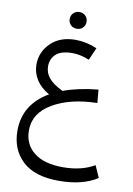

<svg xmlns="http://www.w3.org/2000/svg" viewBox="-107 -715 793 1143"><g transform="rotate(10 290.0 -143.5)"><path d="M228 -598Q228 -620 242.5 -634.5Q257 -649 279 -649Q301 -649 315.5 -634.5Q330 -620 330 -598Q330 -577 315.5 -562.5Q301 -548 279 -548Q257 -548 242.5 -562.5Q228 -577 228 -598ZM531 232 563 304Q474 362 330 362Q184 362 110.5 292.5Q37 223 37 110Q37 -49 185 -135Q134 -163 107 -205.5Q80 -248 80 -297Q80 -373 135.5 -427.5Q191 -482 285 -482Q350 -482 415 -454L382 -379Q329 -401 280 -401Q212 -401 181 -372.5Q150 -344 150 -299Q150 -259 176 -228Q202 -197 260 -169Q348 -202 470 -214L477 -134Q315 -131 209.5 -69.5Q104 -8 104 96Q104 180 165 229Q226 278 341 278Q453 278 531 232Z"/></g></svg>

Font: FiraGO Book
Style: Regular
Weight: 350
Designer: bBox Type
Foundry: bBox Type GmbH
Version: Version 1.001;PS 001.001;hotconv 1.0.88;makeotf.lib2.5.64775